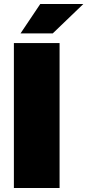

<svg xmlns="http://www.w3.org/2000/svg" viewBox="-20 -934 434 954"><path d="M49 -720H276V0H49ZM180 -914H394L242 -768H82Z"/></svg>

Font: Aspekta 1000
Style: Regular
Weight: 1000
Designer: Ivo Dolenc
Version: Version 2.000